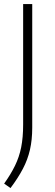

<svg xmlns="http://www.w3.org/2000/svg" viewBox="-22 -760 272 950"><path d="M30 170.5 -1.5 148.5Q31 103 52 60.2Q73 17.5 82.8 -31.2Q92.5 -80 92.5 -143.5V-740H137.5V-128.5Q137.5 -68 126.2 -19Q115 30 91.2 75.2Q67.5 120.5 30 170.5Z"/></svg>

Font: Encode Sans XLt
Style: Regular
Weight: 200
Designer: Multiple Designers
Foundry: Impallari Type
Version: Version 3.002; ttfautohint (v1.8.3) -l 8 -r 50 -G 200 -x 14 